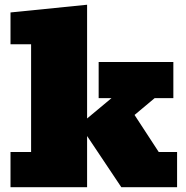

<svg xmlns="http://www.w3.org/2000/svg" viewBox="-20 -782 777 802"><path d="M626 -372.1 542 -301.8 643.1 -147H719.7V0H486.8L343.8 -213.9V0H23.9V-147H109.9V-597.2H23.9V-730L343.8 -762.2V-287.1L445.8 -372.1H392.1V-522.9H704.1V-372.1Z"/></svg>

Font: Angkor
Style: Regular
Weight: 400
Designer: Danh Hong
Foundry: Danh Hong
Version: Version 8.000; ttfautohint (v1.8.3)